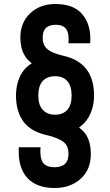

<svg xmlns="http://www.w3.org/2000/svg" viewBox="-20 -754 551 962"><path d="M120.1 141.1Q68.4 87.9 74.2 -16.1H183.1Q178.7 44.4 199.2 65.9Q217.3 84 252.9 84Q287.6 84 306.2 66.9Q323.2 49.8 323.2 16.1Q323.2 -20 301.8 -40Q275.9 -62.5 213.9 -77.1Q135.3 -94.2 97.2 -145Q60.1 -196.3 60.1 -274.9Q60.1 -336.4 87.9 -386.2Q106.9 -417 139.2 -437Q113.8 -456.1 103 -477.1Q82 -512.7 82 -565.9Q82 -640.6 130.9 -687Q180.2 -733.9 257.8 -733.9Q346.2 -733.9 389.2 -686Q438 -632.8 432.1 -537.1H323.2Q327.1 -585.9 312 -607.9Q296.9 -629.9 258.8 -629.9Q227.5 -629.9 210 -613.8Q193.8 -597.7 193.8 -565.9Q193.8 -529.8 213.9 -511.2Q236.3 -488.8 298.8 -474.1Q375.5 -457 414.1 -405.8Q451.2 -356.4 451.2 -274.9Q451.2 -213.4 422.9 -165Q405.8 -136.2 376 -115.2Q401.4 -96.2 413.1 -76.2Q435.1 -37.6 435.1 18.1Q435.1 96.2 383.8 142.1Q332.5 188 253.9 188Q167 188 120.1 141.1ZM316.9 -203.1Q338.9 -228 338.9 -274.9Q338.9 -323.2 316.9 -348.1Q295.9 -372.1 255.9 -372.1Q216.3 -372.1 193.8 -348.1Q171.9 -323.2 171.9 -274.9Q171.9 -227.5 194.8 -203.1Q217.3 -179.2 255.9 -179.2Q294.4 -179.2 316.9 -203.1Z"/></svg>

Font: D-DIN-PRO SemiBold
Style: Bold
Weight: 600
Designer: datto
Foundry: CyberFei
Version: Version 1.000;hotconv 1.0.109;makeotfexe 2.5.65596